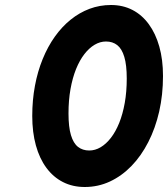

<svg xmlns="http://www.w3.org/2000/svg" viewBox="-20 -735 672 768"><path d="M319 13Q270.5 13 231.8 -6.8Q193 -26.5 165.5 -63.8Q138 -101 123.5 -153.5Q109 -206 109 -271Q109 -334.5 119.8 -392Q130.5 -449.5 150.8 -499Q171 -548.5 199.2 -588.2Q227.5 -628 262.5 -656.2Q297.5 -684.5 338.2 -699.8Q379 -715 424 -715Q471.5 -715 509.8 -695.2Q548 -675.5 575.2 -638.2Q602.5 -601 617.2 -548.8Q632 -496.5 632 -431Q632 -356 616.8 -289Q601.5 -222 573.2 -166.8Q545 -111.5 506 -71.2Q467 -31 419.8 -9Q372.5 13 319 13ZM337 -133Q360.5 -133 382.5 -146Q404.5 -159 423.5 -183.5Q442.5 -208 456.8 -243.2Q471 -278.5 479 -323.2Q487 -368 487 -421Q487 -475 477.2 -507.5Q467.5 -540 449 -554.5Q430.5 -569 404 -569Q380.5 -569 358.5 -556Q336.5 -543 317.5 -518.5Q298.5 -494 284.2 -458.8Q270 -423.5 262 -378.8Q254 -334 254 -281Q254 -227 263.8 -194.5Q273.5 -162 292 -147.5Q310.5 -133 337 -133Z"/></svg>

Font: Overpass Black
Style: Italic
Weight: 900
Italic angle: -10°
Designer: Delve Withrington, Dave Bailey, Thomas Jockin
Foundry: Delve Fonts LLC
Version: Version 4.000